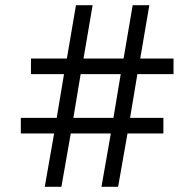

<svg xmlns="http://www.w3.org/2000/svg" viewBox="-20 -718 753 738"><path d="M370 0 406 -205H252L216 0H152L188 -205H60V-265H198L226 -433H99V-493H237L272 -698H336L301 -493H455L490 -698H554L519 -493H647V-433H508L480 -265H608V-205H470L434 0ZM262 -265H416L444 -433H290Z"/></svg>

Font: IBM Plex Sans Var
Style: Regular
Weight: 400
Designer: Mike Abbink, Paul van der Laan, Pieter van Rosmalen
Foundry: Bold Monday
Version: Version 3.000